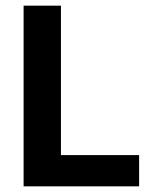

<svg xmlns="http://www.w3.org/2000/svg" viewBox="-20 -659 539 679"><path d="M195.5 0H63.5V-639H195.5ZM137.5 -110.5H472V0H137.5Z"/></svg>

Font: Anek Odia Medium SemiBold
Style: Regular
Weight: 600
Version: Version 1.003